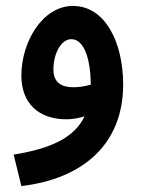

<svg xmlns="http://www.w3.org/2000/svg" viewBox="-20 -397 477 647"><path d="M52 230C263 205 395 86 395 -112C395 -255 334 -377 226 -377C124 -377 52 -257 52 -142C52 -51 108 5 204 5C225 5 246 1 265 -5C230 68 150 104 26 124ZM160 -163C160 -218 187 -265 220 -265C264 -265 285 -198 286 -112C267 -106 246 -103 227 -103C187 -103 160 -119 160 -163Z"/></svg>

Font: Noto Sans Arabic Cond SemBd
Style: Regular
Weight: 600
Width: 3
Designer: Monotype Design Team, Nadine Chahine, Nizar Qandah and Khaled Hosny
Foundry: Monotype Imaging Inc.
Version: Version 2.012